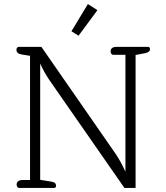

<svg xmlns="http://www.w3.org/2000/svg" viewBox="-20 -926 817 946"><path d="M367 -750 460 -876 413 -906 332 -772ZM75 0H246C254 0 256 -5 256 -11C256 -21 251 -28 234 -31L178 -40V-613C193 -580 206 -557 223 -532L593 0H648V-655L695 -664C711 -667 719 -674 719 -684C719 -690 717 -695 709 -695H553C535 -695 525 -687 525 -673C525 -663 530 -656 538 -656H598V-80C583 -113 568 -141 549 -169L184 -695H74C67 -695 61 -691 61 -681C61 -667 70 -660 90 -657L128 -651V-39H91C73 -39 62 -31 62 -17C62 -7 67 0 75 0Z"/></svg>

Font: Maitree Light
Style: Regular
Weight: 300
Designer: CadsonDemak Team
Foundry: CadsonDemak
Version: Version 1.000;PS 001.000;hotconv 1.0.88;makeotf.lib2.5.64775